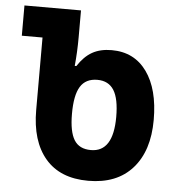

<svg xmlns="http://www.w3.org/2000/svg" viewBox="-52 -763 764 822"><g transform="rotate(5 330.0 -352.0)"><path d="M109 -273V-584H20V-714H263V-599Q263 -535 257 -475H264Q291 -517 325.5 -536.5Q360 -556 409 -556Q506 -556 560 -481Q614 -406 614 -274Q614 -141 547 -65.5Q480 10 357 10Q236 10 172.5 -64.5Q109 -139 109 -273ZM453 -273Q453 -351 430 -387.5Q407 -424 359 -424Q309 -424 286 -387Q263 -350 263 -270Q263 -193 285 -157.5Q307 -122 357 -122Q453 -122 453 -273Z"/></g></svg>

Font: Noto Sans Georgian Bold Narrow
Style: Regular
Weight: 700
Width: 4
Designer: Monotype Design team
Foundry: Monotype Imaging Inc.
Version: Version 1.000